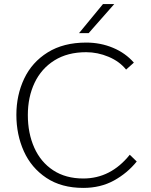

<svg xmlns="http://www.w3.org/2000/svg" viewBox="-20 -902 738 938"><path d="M60 0ZM60 -341Q60 -437 98 -517.5Q136 -598 213 -646Q290 -694 401 -694Q471 -694 532 -668.5Q593 -643 634 -596L596 -562Q564 -602 510.5 -624.5Q457 -647 401 -647Q310 -647 246 -607Q182 -567 149 -497.5Q116 -428 116 -340Q116 -251 147.5 -180.5Q179 -110 240 -70Q301 -30 387 -30Q521 -30 614 -146L648 -113Q602 -56 536.5 -20Q471 16 387 16Q280 16 206.5 -33Q133 -82 96.5 -163Q60 -244 60 -341ZM483 -882H538L413 -740H366Z"/></svg>

Font: Martel Sans ExtraLight
Style: Regular
Weight: 275
Designer: Dan Reynolds and Mathieu Réguer
Foundry: Dan Reynolds and Mathieu Réguer
Version: Version 1.002; ttfautohint (v1.1) -l 5 -r 5 -G 72 -x 0 -D la